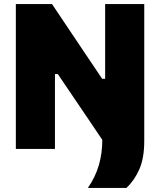

<svg xmlns="http://www.w3.org/2000/svg" viewBox="-20 -733 788 945"><path d="M412.5 192Q450 137.5 466.8 79Q483.5 20.5 483.5 -44.5Q455.5 -86.5 425.5 -130.8Q395.5 -175 361 -226L264.5 -368.5H250.5V0H58V-713H236Q278.5 -649.5 315 -595.2Q351.5 -541 388.5 -485.5L483 -345H497.5V-713H690V-39.5Q690 46.5 665.2 101.5Q640.5 156.5 602 192Z"/></svg>

Font: Commissioner ExtraBold
Style: Regular
Weight: 800
Designer: Kostas Bartsokas
Foundry: Kostas Bartsokas
Version: Version 1.000; ttfautohint (v1.8.3)